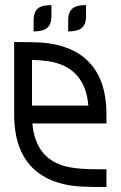

<svg xmlns="http://www.w3.org/2000/svg" viewBox="-20 -747 482 767"><path d="M405.3 0Q343.3 0 309.1 -1.5Q228 -4.9 167 -35.6Q36.6 -102.5 36.6 -289.6V-579.1Q98.6 -579.1 132.8 -577.6Q213.9 -574.2 275.4 -543.5Q405.3 -476.1 405.3 -289.6V-253.9H109.4Q122.1 -105.5 256.8 -79.1Q298.3 -70.8 370.1 -70.8H405.3ZM333 -325.2Q319.8 -478.5 175.8 -502Q140.6 -507.3 107.9 -507.8V-325.2ZM114.3 -621.6V-666Q114.3 -706.5 140.6 -719.2Q156.7 -726.6 185.5 -726.6V-682.6Q185.5 -642.1 159.2 -629.4Q143.1 -621.6 114.3 -621.6ZM252.4 -621.6V-666Q252.4 -706.5 278.8 -719.2Q294.9 -726.6 323.7 -726.6V-682.6Q323.7 -642.1 297.4 -629.4Q281.2 -621.6 252.4 -621.6Z"/></svg>

Font: Greenwashing Machine
Style: Regular
Weight: 400
Designer: Tup Wanders
Foundry: Free font, DO NOT SELL
Version: Version 1.00;August 10, 2023;FontCreator 11.5.0.2430 64-bit